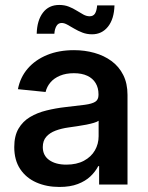

<svg xmlns="http://www.w3.org/2000/svg" viewBox="-20 -739 592 769"><path d="M217.8 9.8Q166.5 9.8 125.5 -8.3Q84.5 -26.4 60.8 -62Q37.1 -97.7 37.1 -149.9Q37.1 -194.8 54.2 -223.9Q71.3 -252.9 100.3 -270.3Q129.4 -287.6 166.3 -296.6Q203.1 -305.7 242.2 -310.1Q291 -315.4 319.8 -319.3Q348.6 -323.2 361.6 -331.5Q374.5 -339.8 374.5 -358.4V-361.8Q374.5 -387.2 363 -406.2Q351.6 -425.3 329.6 -435.5Q307.6 -445.8 275.9 -445.8Q244.1 -445.8 220.2 -435.8Q196.3 -425.8 181.9 -408.7Q167.5 -391.6 162.6 -370.6L51.8 -381.8Q61 -429.7 91.3 -464.6Q121.6 -499.5 168.7 -518.8Q215.8 -538.1 276.4 -538.1Q319.3 -538.1 357.9 -527.3Q396.5 -516.6 426.5 -494.6Q456.5 -472.7 473.6 -438.7Q490.7 -404.8 490.7 -358.9V0H377V-73.7H373.5Q362.3 -51.8 342.3 -32.7Q322.3 -13.7 291.7 -2Q261.2 9.8 217.8 9.8ZM245.6 -79.6Q287.1 -79.6 316.2 -95.2Q345.2 -110.8 360.1 -136.7Q375 -162.6 375 -193.4V-255.4Q369.1 -251 356.2 -247.1Q343.3 -243.2 325.7 -239.7Q308.1 -236.3 289.6 -233.6Q271 -231 254.4 -228.5Q226.1 -224.6 202.6 -215.8Q179.2 -207 165.3 -191.2Q151.4 -175.3 151.4 -149.9Q151.4 -116.2 177.2 -97.9Q203.1 -79.6 245.6 -79.6ZM348.6 -601.6Q328.1 -601.6 310.3 -608.4Q292.5 -615.2 277.3 -624.3Q262.2 -633.3 249.8 -640.1Q237.3 -647 227.1 -647Q212.9 -647 205.8 -634.3Q198.7 -621.6 197.8 -604H127Q128.4 -657.2 151.9 -688.2Q175.3 -719.2 217.3 -719.2Q238.3 -719.2 255.6 -712.4Q272.9 -705.6 287.1 -696.5Q301.3 -687.5 314 -680.7Q326.7 -673.8 338.9 -673.8Q353.5 -673.8 360.4 -684.6Q367.2 -695.3 369.1 -717.3H438.5Q437 -663.1 412.6 -632.3Q388.2 -601.6 348.6 -601.6Z"/></svg>

Font: Inter Cardless Tabular Medium
Style: Regular
Weight: 500
Designer: Rasmus Andersson
Foundry: rsms
Version: Version 4.000;git-4fc901f